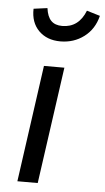

<svg xmlns="http://www.w3.org/2000/svg" viewBox="-55 -827 473 863"><g transform="rotate(5 181.0 -395.5)"><path d="M148.9 0H57.1L130.9 -526.9H223.1ZM62 -778.8 124 -787.1Q128.9 -749 146.5 -731Q164.1 -712.9 196.8 -712.9Q271 -712.9 301.8 -791L361.8 -772.9Q346.7 -711.9 300.8 -677.5Q254.9 -643.1 194.3 -643.1Q133.8 -643.1 96.9 -679.9Q60.1 -716.8 62 -778.8Z"/></g></svg>

Font: FiraSans-Italic
Style: Italic
Weight: 400
Italic angle: -8°
Designer: Carrois Corporate & Edenspiekermann AG
Foundry: Carrois Corporate GbR & Edenspiekermann AG
Version: Version 3.106;PS 003.106;hotconv 1.0.70;makeotf.lib2.5.58329